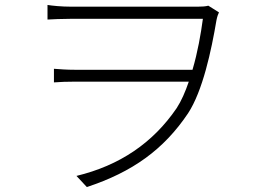

<svg xmlns="http://www.w3.org/2000/svg" viewBox="-20 -725 1040 776"><path d="M822 -702C811 -699 796 -698 779 -698H268C228 -698 190 -702 172 -705V-646C192 -647 228 -649 268 -649H800C792 -589 779 -514 758 -443H282C250 -443 223 -445 198 -447V-392C225 -394 250 -395 283 -395H743C729 -354 713 -317 694 -288C598 -147 463 -56 289 -14L331 31C516 -30 642 -121 740 -267C799 -357 834 -519 855 -644C858 -659 862 -669 865 -675Z"/></svg>

Font: Noto Sans CJK KR Light
Style: Regular
Weight: 300
Designer: Ryoko NISHIZUKA (kana & ideographs); Paul D. Hunt (Latin, Greek & Cyrillic); Wenlong ZHANG (bopomofo); Sandoll Communica
Foundry: Adobe Systems Incorporated
Version: Version 1.004;PS 1.004;hotconv 1.0.82;makeotf.lib2.5.63406